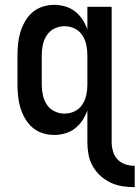

<svg xmlns="http://www.w3.org/2000/svg" viewBox="-20 -548 575 791"><path d="M535 223Q509 223 483.5 219Q458 215 435 204Q412 193 393 175.5Q374 158 361.5 135.5Q349 113 344.5 88Q340 63 340 37V-93Q332 -71 319.5 -52Q307 -33 289 -19Q271 -5 248.5 1.5Q226 8 204 8Q179 8 155.5 0.5Q132 -7 114 -22.5Q96 -38 83.5 -59.5Q71 -81 64 -104Q57 -127 54.5 -151.5Q52 -176 52 -200V-320Q52 -344 54.5 -368.5Q57 -393 64 -416Q71 -439 83.5 -460.5Q96 -482 114 -497.5Q132 -513 155.5 -520.5Q179 -528 204 -528Q226 -528 248.5 -521.5Q271 -515 289 -501Q307 -487 319.5 -468Q332 -449 340 -427V-520H440V37Q440 56 445.5 75.5Q451 95 464.5 109Q478 123 496.5 129Q515 135 535 135ZM246 -80Q268 -80 287.5 -89.5Q307 -99 319 -117Q331 -135 335.5 -156.5Q340 -178 340 -200V-320Q340 -342 335.5 -363.5Q331 -385 319 -403Q307 -421 287.5 -430.5Q268 -440 246 -440Q224 -440 204.5 -430.5Q185 -421 173 -403Q161 -385 156.5 -363.5Q152 -342 152 -320V-200Q152 -178 156.5 -156.5Q161 -135 173 -117Q185 -99 204.5 -89.5Q224 -80 246 -80Z"/></svg>

Font: Iosevka Term Curly Semibold
Style: Regular
Weight: 600
Designer: Belleve Invis
Foundry: Belleve Invis
Version: Version 32.3.0